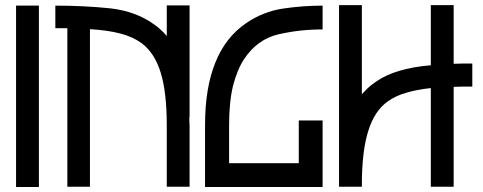

<svg xmlns="http://www.w3.org/2000/svg" viewBox="-20 -746 1922 764"><path d="M43.9 -723.6Q74.2 -723.6 134.8 -723.6Q134.8 -483.4 134.8 -2Q104.5 -2 43.9 -2Q43.9 -242.2 43.9 -723.6Z M733.4 -724.6Q733.4 -724.6 734.4 -724.6Q734.4 -576.2 734.4 -280.3Q733.4 -280.3 733.4 -280.3Q733.4 -271.5 733.4 -263.7Q734.4 -255.9 734.4 -247.1Q734.4 -166 734.4 -2.9Q704.1 -2.9 643.6 -2.9Q643.6 -84 643.6 -247.1Q643.6 -379.9 619.1 -458Q594.7 -537.1 542 -575.2Q506.8 -600.6 456.1 -613.3Q406.2 -626 337.9 -629.9Q337.9 -420.9 337.9 -2.9Q308.6 -2.9 248 -2.9Q248 -212.9 248 -633.8Q236.3 -633.8 224.6 -633.8Q212.9 -633.8 200.2 -633.8Q200.2 -664.1 200.2 -723.6Q314.5 -723.6 418 -712.9Q521.5 -701.2 593.8 -648.4Q608.4 -638.7 620.1 -627Q632.8 -616.2 643.6 -602.5Q643.6 -643.6 643.6 -724.6Q673.8 -724.6 733.4 -724.6Z M795.9 -2Q795.9 -84 795.9 -247.1Q795.9 -396.5 836.9 -497.1Q877 -597.7 960 -654.3Q1027.3 -700.2 1106.4 -711.9Q1185.5 -723.6 1263.7 -723.6Q1263.7 -692.4 1263.7 -628.9Q1171.9 -628.9 1087.9 -609.4Q1003.9 -589.8 951.2 -510.7Q923.8 -468.8 907.2 -404.3Q891.6 -339.8 891.6 -247.1Q891.6 -197.3 891.6 -96.7Q983.4 -96.7 1168.9 -96.7Q1168.9 -153.3 1168.9 -266.6Q1200.2 -266.6 1263.7 -266.6Q1263.7 -178.7 1263.7 -2Q1152.3 -2 1042 -2Q930.7 -2 819.3 -2Q813.5 -2 807.6 -2Q801.8 -2 795.9 -2Z M1859.4 -493.2Q1859.4 -493.2 1859.4 -493.2Q1859.4 -462.9 1859.4 -401.4Q1836.9 -401.4 1821.3 -401.4Q1805.7 -401.4 1785.2 -400.4Q1785.2 -268.6 1785.2 -2.9Q1754.9 -2.9 1694.3 -2.9Q1694.3 -133.8 1694.3 -395.5Q1638.7 -389.6 1596.7 -377Q1554.7 -365.2 1523.4 -342.8Q1469.7 -304.7 1445.3 -224.6Q1419.9 -144.5 1419.9 -10.7Q1419.9 -7.8 1419.9 -2.9Q1389.6 -2.9 1329.1 -2.9Q1329.1 -244.1 1329.1 -725.6Q1359.4 -725.6 1419.9 -725.6Q1419.9 -607.4 1419.9 -371.1Q1431.6 -383.8 1443.4 -395.5Q1456.1 -407.2 1470.7 -417Q1513.7 -448.2 1568.4 -463.9Q1623 -480.5 1694.3 -486.3Q1694.3 -566.4 1694.3 -725.6Q1724.6 -725.6 1785.2 -725.6Q1785.2 -647.5 1785.2 -492.2Q1805.7 -493.2 1821.3 -493.2Q1836.9 -493.2 1859.4 -493.2Z"/></svg>

Font: Oishi
Style: Regular
Weight: 400
Designer: bBranding
Version: Version 1.0